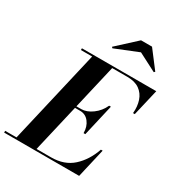

<svg xmlns="http://www.w3.org/2000/svg" viewBox="-274 -1141 1196 1287"><g transform="rotate(30 324.0 -497.0)"><path d="M478 -924.5 298.5 -852 291 -859.5 438 -994.5H523L626 -859.5L618.5 -852ZM320.5 -381H281L195.5 -13.5H307.5Q410 -13.5 474.2 -71.8Q538.5 -130 571.5 -225H585L533 0H-47.5V-13.5H40.5L208.5 -736.5H121.5V-750H697L649 -545H635.5Q640.5 -598.5 626 -642Q611.5 -685.5 575.8 -711Q540 -736.5 481.5 -736.5H363.5L284 -394.5H320.5Q363 -394.5 406.2 -426.2Q449.5 -458 472 -508H485.5L429 -263H415.5Q415.5 -313.5 389.2 -347.2Q363 -381 320.5 -381Z"/></g></svg>

Font: Bodoni* 16pt
Style: Bold Italic
Weight: 700
Italic angle: -13°
Version: Version 2.3